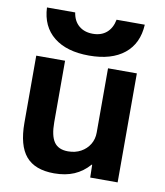

<svg xmlns="http://www.w3.org/2000/svg" viewBox="-85 -822 774 902"><g transform="rotate(10 302.5 -371.0)"><path d="M233.8 10Q142 10 98.8 -41Q55.7 -91.9 55.7 -200V-520H193.2V-226.8Q193.2 -162.4 213.7 -132.7Q234.2 -103.1 280.2 -103.1Q314.9 -103.1 341.4 -117.7Q367.8 -132.2 383 -157.1Q398.1 -181.9 398.1 -213.6V-520H535.6V0H404.8L403.4 -61.1H401.3Q369.7 -25 328.9 -7.5Q288.1 10 233.8 10ZM299.3 -563.3Q192.3 -563.3 131.2 -612.3Q70 -661.3 66 -751.7H200.6Q206.6 -711.3 232.7 -689.3Q258.7 -667.3 299.3 -667.3Q339.3 -667.3 364.8 -689.3Q390.3 -711.3 398 -751.7H532.6Q528 -661.3 467.3 -612.3Q406.6 -563.3 299.3 -563.3Z"/></g></svg>

Font: M PLUS 1 Thin
Style: Regular
Weight: 100
Designer: Coji Morishita
Foundry: UNDERFOREST DESIGN
Version: Version 1.001